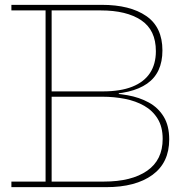

<svg xmlns="http://www.w3.org/2000/svg" viewBox="-20 -772 777 792"><path d="M289 -729 291 -752H400Q516.5 -752 583.2 -706Q650 -660 650 -564Q650 -471 586.8 -427Q523.5 -383 402 -383H186V-395H404Q476.5 -395 525.2 -414.2Q574 -433.5 598.5 -470.5Q623 -507.5 623 -561Q623 -648 562.5 -688.5Q502 -729 396 -729ZM297 -23H409Q522.5 -23 586.8 -67.5Q651 -112 651 -199Q651 -248.5 630.5 -282Q610 -315.5 575 -335.5Q540 -355.5 495.5 -364.2Q451 -373 403 -373H186V-388H403Q456.5 -388 505.8 -379.2Q555 -370.5 593.8 -349.2Q632.5 -328 655.2 -290.8Q678 -253.5 678 -197Q678 -101 608.8 -50.5Q539.5 0 418 0H297ZM27 -729V-752H334V-729H193V-23H334V0H27V-23H168V-729ZM422 -390H470V-382H422Z"/></svg>

Font: Hepta Slab ExtraLight ExtraLight
Style: Regular
Weight: 250
Version: Version 1.102